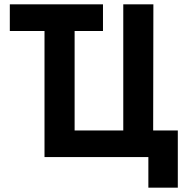

<svg xmlns="http://www.w3.org/2000/svg" viewBox="-20 -720 835 880"><path d="M25 -578H184V0H660V140H795V-122H682L683 -700H545V-122H322V-578H452V-700H25Z"/></svg>

Font: Finlandica SemiBold
Style: Regular
Weight: 600
Designer: Niklas Ekholm, Juho Hiilivirta, Jaakko Suomalainen
Foundry: Helsinki Type Studio
Version: Version 2.000;Glyphs 3.2 (3202)